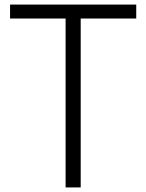

<svg xmlns="http://www.w3.org/2000/svg" viewBox="-20 -820 640 840"><path d="M267 0V-739H24V-800H576V-739H333V0Z"/></svg>

Font: Victor Mono Thin Light
Style: Regular
Weight: 300
Monospace: yes
Version: Version 1.561;gftools[0.9.30]